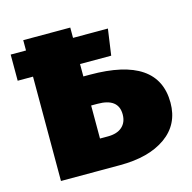

<svg xmlns="http://www.w3.org/2000/svg" viewBox="-84 -618 703 702"><g transform="rotate(-15 267.0 -266.5)"><path d="M266 -348Q524 -348 524 -173Q524 -91 460 -45.5Q396 0 287 0H63V-395H5V-494H63V-533H241V-494H373L359 -395H241V-348ZM271 -113Q306 -113 325 -130Q344 -147 344 -177Q344 -238 265 -238H241V-113Z"/></g></svg>

Font: FiraGO ExtraBold
Style: Regular
Weight: 800
Designer: bBox Type
Foundry: bBox Type GmbH
Version: Version 1.001;PS 001.001;hotconv 1.0.88;makeotf.lib2.5.64775